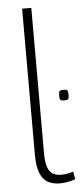

<svg xmlns="http://www.w3.org/2000/svg" viewBox="-54 -771 351 812"><g transform="rotate(-5 121.5 -365.0)"><path d="M216 -338Q203 -338 199.5 -342Q196 -346 196 -360Q196 -375 199.5 -379Q203 -383 216 -383Q229 -383 232.5 -379Q236 -375 236 -360Q236 -346 232.5 -342Q229 -338 216 -338ZM111 -740V-123Q111 -82 119.5 -61Q128 -40 142.5 -33Q157 -26 175 -26Q187 -26 200 -28Q213 -30 227 -35L233 -2Q219 3 202 6.5Q185 10 168 10Q140 10 118.5 -0.5Q97 -11 84.5 -39.5Q72 -68 72 -121V-740Z"/></g></svg>

Font: Georama ExtraCondensed Thin ExtraLight
Style: Regular
Weight: 250
Version: Version 1.001